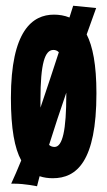

<svg xmlns="http://www.w3.org/2000/svg" viewBox="-20 -605 374 669"><path d="M235 -585C235 -585 230 -569 222 -544C205 -551 186 -554 168 -554C93 -554 18 -498 18 -264C18 -156 31 -88 54 -46C41 -15 30 12 19 35H29C67 35 109 44 109 44L118 9C133 14 148 16 164 16C247 16 316 -42 316 -280C316 -380 303 -444 282 -485C302 -541 315 -577 315 -577ZM121 -257C121 -383 136 -431 166 -431C173 -431 179 -429 185 -423C166 -365 144 -297 121 -230ZM211 -276C211 -151 198 -93 170 -93C163 -93 157 -95 151 -100C169 -158 190 -221 211 -282Z"/></svg>

Font: Mouse Memoirs
Style: Regular
Weight: 400
Designer: Astigmatic (AOETI)
Foundry: Astigmatic (AOETI)
Version: Version 1.000